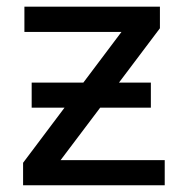

<svg xmlns="http://www.w3.org/2000/svg" viewBox="-20 -548 545 568"><path d="M52.2 -453.6V-528.3H453.1V-464.4L332 -303.7H426.3V-229.5H276.4L159.2 -74.2H467.3V0H48.3V-66.4L170.9 -229.5H73.7V-303.7H226.6L339.4 -453.6Z"/></svg>

Font: LXGW WenKai Screen R
Style: Regular
Weight: 400
Designer: Fontworks Inc.
Version: Version 1.235;May 31, 2022